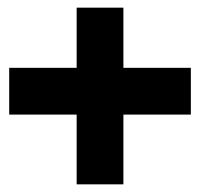

<svg xmlns="http://www.w3.org/2000/svg" viewBox="-20 -528 523 501"><path d="M4 -229H180V-47H302V-229H478V-351H302V-508H180V-351H4Z"/></svg>

Font: Charger Pro
Style: UltraNar
Weight: 900
Designer: Jasper
Foundry: Cannot Into Space Fonts
Version: Version 1.09